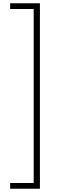

<svg xmlns="http://www.w3.org/2000/svg" viewBox="-20 -886 348 1174"><path d="M42 233H186V-831H42V-866H224V268H42Z"/></svg>

Font: Noto Sans Telugu UI SemiCondensed ExtraLight
Style: Regular
Weight: 200
Width: 4
Designer: Jelle Bosma - Monotype Design Team
Foundry: Monotype Imaging Inc.
Version: Version 2.005; ttfautohint (v1.8.4.7-5d5b)